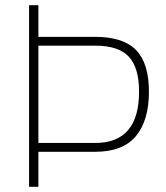

<svg xmlns="http://www.w3.org/2000/svg" viewBox="-20 -720 641 740"><path d="M92 -700H128V-578H347Q455 -578 504.5 -527Q554 -476 554 -367Q554 -255 503.5 -195Q453 -135 347 -135H128V0H92ZM347 -169Q516 -169 516 -367Q516 -459 476.5 -501.5Q437 -544 347 -544H128V-169Z"/></svg>

Font: Cairo ExtraLight
Style: Regular
Weight: 275
Designer: Mohamed Gaber, Accademia di Belle Arti di Urbino and others
Foundry: Kief Type Foundry, Accademia di Belle Arti di Urbino and others
Version: Version 3.011